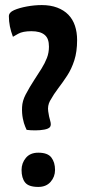

<svg xmlns="http://www.w3.org/2000/svg" viewBox="-20 -730 334 757"><path d="M85 -218Q85 -218 79.5 -230.5Q74 -243 70 -263Q66 -283 67 -307.5Q68 -332 81 -357Q98 -389 114.5 -414Q131 -439 144 -460Q157 -481 165 -501.5Q173 -522 173 -546Q173 -562 169 -573.5Q165 -585 156 -592.5Q147 -600 134 -603.5Q121 -607 104 -607Q70 -607 52 -597Q34 -587 31 -585Q23 -606 19 -626Q15 -646 15 -666Q15 -681 35.5 -690Q56 -699 86 -704.5Q116 -710 145 -710Q179 -710 205.5 -700Q232 -690 249.5 -672Q267 -654 275.5 -628.5Q284 -603 284 -572Q284 -526 273 -492Q262 -458 245 -432Q228 -406 210 -382.5Q192 -359 177 -332Q167 -313 170 -291.5Q173 -270 178 -253.5Q183 -237 177 -229Q171 -222 154.5 -219Q138 -216 119 -216Q100 -216 85 -218ZM131 7Q93 7 79 -10.5Q65 -28 65 -60Q65 -87 82 -107.5Q99 -128 131 -128Q168 -128 182.5 -109Q197 -90 197 -60Q197 -33 179.5 -13Q162 7 131 7Z"/></svg>

Font: Yanone Kaffeesatz ExtraLight SemiBold
Style: Regular
Weight: 600
Version: Version 2.003